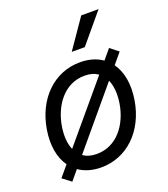

<svg xmlns="http://www.w3.org/2000/svg" viewBox="-147 -887 891 1020"><g transform="rotate(-20 298.5 -377.0)"><path d="M529.8 -784.1H431.8L318.2 -619.3H392ZM558.2 -534.1 511.4 -571 465.6 -516.3C432.2 -539.8 389.6 -552.6 339.5 -552.6C194.6 -552.6 79.5 -443.2 52.6 -275.6C38.7 -189.6 52.2 -117.9 88.1 -67.8L36.9 -7.1L85.2 29.8L131 -24.9C164.4 -1.4 207 11.4 257.1 11.4C402 11.4 517 -98 544 -264.2C558.2 -351.2 544.4 -423.7 508.2 -474.4ZM133.5 -264.2C151.6 -376.4 223 -477.3 338.1 -477.3C369.7 -477.3 394.9 -469.5 414.1 -455.6L143.8 -134.2C128.2 -169.7 125.7 -215.6 133.5 -264.2ZM463.1 -275.6C445 -163 373.6 -63.9 258.5 -63.9C226.9 -63.9 201.7 -71.7 182.2 -85.6L452.1 -407.7C468 -371.4 470.9 -324.9 463.1 -275.6Z"/></g></svg>

Font: TID UI
Style: Italic
Weight: 400
Italic angle: -9.39999°
Designer: The TID Project Authors
Foundry: Bakken & Bæck
Version: Version 1.001;hotconv 1.0.109;makeotfexe 2.5.65596